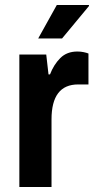

<svg xmlns="http://www.w3.org/2000/svg" viewBox="-20 -744 377 764"><path d="M132 -591 206 -724H334V-720L227 -591ZM57 0V-527H164L173 -448H179Q194 -487 220 -513Q246 -539 288 -539Q301 -539 313 -536.5Q325 -534 332 -531V-408H291Q185 -408 185 -269V0Z"/></svg>

Font: Archivo SemiCondensed
Style: Bold
Weight: 680
Width: 4
Designer: Hector Gatti
Foundry: Omnibus-Type
Version: Version 2.001; ttfautohint (v1.8.3)